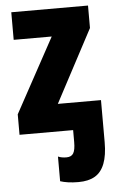

<svg xmlns="http://www.w3.org/2000/svg" viewBox="-55 -588 522 860"><g transform="rotate(-5 206.0 -158.0)"><path d="M374 -550V-449L201 -123H395V66Q395 125 380.5 162.5Q366 200 337 217Q308 234 263 234Q237 234 216.5 231Q196 228 181 223V112Q190 116 199.5 117.5Q209 119 219 119Q241 119 250 104Q259 89 259 54V0H18V-92L200 -426H29V-550Z"/></g></svg>

Font: Noto Sans Display Condensed ExtraBold
Style: Regular
Weight: 800
Width: 3
Designer: Monotype Design Team
Foundry: Monotype Imaging Inc.
Version: Version 2.003